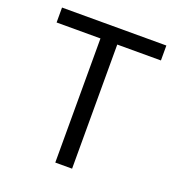

<svg xmlns="http://www.w3.org/2000/svg" viewBox="-132 -836 873 944"><g transform="rotate(20 305.0 -364.0)"><path d="M32.2 -649.4V-727.5H578.1V-649.4H349.6V0H261.7V-649.4Z"/></g></svg>

Font: Inter Display
Style: Regular
Weight: 400
Designer: Rasmus Andersson
Foundry: rsms
Version: Version 4.000;git-37864ae